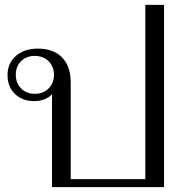

<svg xmlns="http://www.w3.org/2000/svg" viewBox="-20 -770 773 790"><path d="M194 -383Q184 -370 164 -362Q144 -354 121 -354Q72 -354 41.5 -383.5Q11 -413 11 -461Q11 -510 45.5 -540Q80 -570 136 -570Q200 -570 235.5 -533.5Q271 -497 271 -430V-33H578V-750H655V0H194ZM202 -462Q202 -496 180 -518Q158 -540 123 -540Q89 -540 67 -518.5Q45 -497 45 -462Q45 -428 67 -406Q89 -384 123 -384Q158 -384 180 -406Q202 -428 202 -462Z"/></svg>

Font: Fahkwang Light
Style: Regular
Weight: 300
Version: Version 1.000; ttfautohint (v1.6)